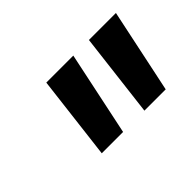

<svg xmlns="http://www.w3.org/2000/svg" viewBox="-56 -893 619 619"><g transform="rotate(-45 253.5 -584.0)"><path d="M135.7 -439.9 170.4 -727.5H293.5L232.9 -439.9ZM330.1 -439.9 364.7 -727.5H487.8L427.2 -439.9Z"/></g></svg>

Font: Inter 18pt SemiBold
Style: Italic
Weight: 600
Italic angle: -9.3988°
Designer: Rasmus Andersson
Foundry: rsms
Version: Version 4.001;git-66647c0bb